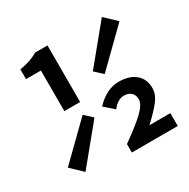

<svg xmlns="http://www.w3.org/2000/svg" viewBox="-146 -771 892 905"><g transform="rotate(-30 300.0 -318.0)"><path d="M141 -328V-549H60V-602Q118 -611 160 -636H227V-328ZM84 -30 22 -89 207 -270 249 -231ZM393 -384 351 -423 516 -624 578 -565ZM319 0V-46Q397 -101 435 -137.5Q473 -174 473 -201Q473 -224 459 -237.5Q445 -251 420 -251Q386 -251 357 -213L306 -258Q365 -320 432 -320Q489 -320 522 -292Q555 -264 555 -215Q555 -181 529.5 -148Q504 -115 455 -70H569V0Z"/></g></svg>

Font: TypoPRO Source Code Pro
Style: Regular
Weight: 600
Monospace: yes
Designer: Paul D. Hunt, Teo Tuominen
Foundry: Adobe Systems Incorporated
Version: Version 2.010;PS 1.0;hotconv 1.0.84;makeotf.lib2.5.63406